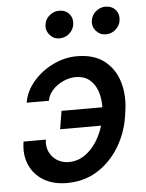

<svg xmlns="http://www.w3.org/2000/svg" viewBox="-54 -808 655 862"><g transform="rotate(-5 273.0 -377.0)"><path d="M291.9 -460.6Q264.2 -460.2 236.3 -447.6Q208.5 -435 188.6 -413.5Q168.7 -392 164.1 -365.1H63.9Q72.4 -416.2 108.8 -459Q145.2 -501.8 197.8 -527.5Q250.4 -553.3 306.8 -553.3Q383.9 -553.3 431.1 -515.8Q478.3 -478.3 495.7 -416.4Q513.1 -354.4 500.7 -280.5L498.2 -262.8Q486.2 -188.9 448 -126.8Q409.8 -64.6 350.1 -27.3Q290.5 9.9 213.1 9.9Q151.6 9.9 108.1 -16.3Q64.6 -42.6 44.9 -88.4Q25.2 -134.2 34.8 -192.5H135.3Q130.7 -163.4 141.7 -138.5Q152.7 -113.6 175.6 -98.5Q198.5 -83.5 228.3 -83.1Q269.2 -83.1 301.1 -105.1Q333.1 -127.1 354.9 -161.4Q376.8 -195.7 387.4 -233.3H203.1L216.6 -315H400.6Q401.6 -352.6 391 -385.8Q380.3 -419 356 -439.6Q331.7 -460.2 291.9 -460.6ZM445.3 -639.9Q418.3 -639.9 400.7 -660.3Q383.2 -680.8 387.8 -708.8Q392 -733 411.4 -748.4Q430.8 -763.8 453.1 -763.8Q482.6 -763.8 499.3 -744Q516 -724.1 511.4 -695.3Q507.8 -672.9 489.2 -656.4Q470.5 -639.9 445.3 -639.9ZM236.5 -639.9Q209.5 -639.9 191.9 -660.9Q174.4 -681.8 179 -708.8Q182.9 -733 202.4 -748.4Q221.9 -763.8 244.3 -763.8Q273.8 -763.8 290.5 -744Q307.2 -724.1 302.6 -695.3Q299 -672.9 280.4 -656.4Q261.7 -639.9 236.5 -639.9Z"/></g></svg>

Font: Inter UI Medium
Style: Italic
Weight: 500
Italic angle: 9.39999°
Designer: Rasmus Andersson
Foundry: rsms
Version: 3.2;8d6f07862